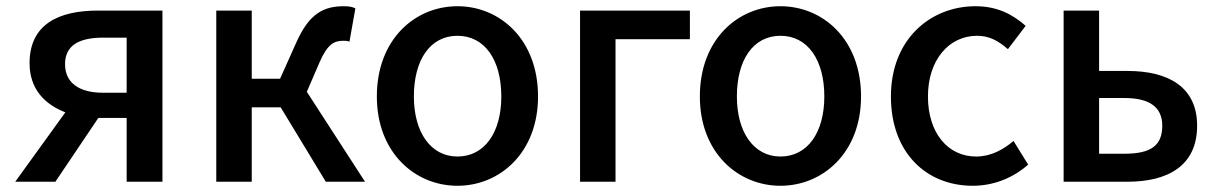

<svg xmlns="http://www.w3.org/2000/svg" viewBox="-20 -584 3913 617"><path d="M294 -550C170 -550 75 -507 75 -381C75 -297 125 -248 190 -223L29 0H158L296 -205H387V0H502V-550ZM387 -286H311C234 -286 189 -318 189 -378C189 -438 234 -463 311 -463H387Z M966 -289 1007 -384C1033 -444 1055 -453 1084 -453C1092 -453 1096 -453 1103 -450L1122 -557C1113 -562 1101 -564 1086 -564C1021 -564 974 -542 932 -447L880 -331H789V-550H675V0H789V-239H882L1027 0H1153Z M1450 13C1586 13 1709 -93 1709 -274C1709 -458 1586 -564 1450 -564C1314 -564 1191 -458 1191 -274C1191 -93 1314 13 1450 13ZM1450 -81C1365 -81 1310 -158 1310 -274C1310 -391 1362 -469 1450 -469C1538 -469 1591 -391 1591 -274C1591 -158 1537 -81 1450 -81Z M1844 0H1958V-458H2197V-550H1844Z M2488 13C2624 13 2747 -93 2747 -274C2747 -458 2624 -564 2488 -564C2352 -564 2229 -458 2229 -274C2229 -93 2352 13 2488 13ZM2488 -81C2403 -81 2348 -158 2348 -274C2348 -391 2400 -469 2488 -469C2576 -469 2629 -391 2629 -274C2629 -158 2575 -81 2488 -81Z M3106 13C3170 13 3233 -10 3284 -55L3237 -131C3204 -103 3164 -81 3117 -81C3025 -81 2962 -158 2962 -274C2962 -391 3029 -469 3120 -469C3159 -469 3188 -453 3219 -426L3276 -501C3236 -536 3187 -564 3115 -564C2970 -564 2843 -458 2843 -274C2843 -93 2957 13 3106 13Z M3398 0H3603C3734 0 3827 -52 3827 -180C3827 -305 3734 -356 3603 -356H3512V-550H3398ZM3512 -90V-269H3594C3675 -269 3715 -239 3715 -180C3715 -116 3678 -90 3594 -90Z"/></svg>

Font: Spoqa Han Sans Neo Medium
Style: Regular
Weight: 500
Designer: [Spoqa Han Sans Neo] Dong-huui Kim  Younghwa Kang  Yujin Lee  [Noto Sans] Ryoko NISHIZUKA  (kana & ideographs); Paul D. 
Foundry: Spoqa (http://www.spoqa-han-sans.com)
Version: Version 1.000